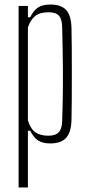

<svg xmlns="http://www.w3.org/2000/svg" viewBox="-20 -626 386 846"><path d="M62 200V-600H103V-550H113Q127.5 -579.5 147.2 -592.8Q167 -606 202 -606Q249.5 -606 271.5 -582Q293.5 -558 295 -503Q296 -469.5 296.2 -415.5Q296.5 -361.5 296.5 -301.5Q296.5 -241.5 296.2 -187Q296 -132.5 295 -97Q293.5 -42.5 271 -18.2Q248.5 6 201 6Q168 6 148 -7Q128 -20 113 -50H103V200ZM193 -28Q224.5 -28 239 -43.5Q253.5 -59 254 -95Q256.5 -172.5 257 -226.2Q257.5 -280 257.2 -322.5Q257 -365 256 -407.8Q255 -450.5 254 -505Q253.5 -541 240 -556.5Q226.5 -572 194 -572Q156.5 -572 135.5 -555.8Q114.5 -539.5 103 -505V-95Q115 -57.5 136.5 -42.8Q158 -28 193 -28Z"/></svg>

Font: Big Shoulders Text Thin Thin
Style: Regular
Weight: 250
Version: Version 2.002